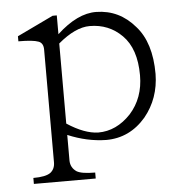

<svg xmlns="http://www.w3.org/2000/svg" viewBox="-44 -525 588 625"><g transform="rotate(-5 250.0 -213.0)"><path d="M97.7 -403.3Q80.1 -410.2 32.2 -410.2V-426.8L150.4 -483.4H164.1V-421.9Q231.4 -484.4 293 -483.4Q368.2 -482.4 418.9 -422.9Q467.8 -368.2 467.8 -265.6Q466.8 -185.5 418.9 -127Q366.2 -65.4 289.1 -65.4Q226.6 -66.4 164.1 -92.8V-7.8Q165 14.6 183.6 27.3Q199.2 37.1 244.1 37.1V56.6H42V37.1Q83 37.1 98.6 25.4Q113.3 13.7 113.3 -7.8V-376Q113.3 -397.5 97.7 -403.3ZM164.1 -129.9Q220.7 -92.8 265.6 -91.8Q325.2 -91.8 372.1 -141.6Q417 -191.4 417 -265.6Q417 -352.5 373 -396.5Q330.1 -439.5 267.6 -439.5Q220.7 -439.5 164.1 -391.6Z"/></g></svg>

Font: BabelStone Sani Yi
Style: Regular
Weight: 400
Designer: Andrew West
Foundry: BabelStone
Version: Version 1.00 November 22, 2015, initial release